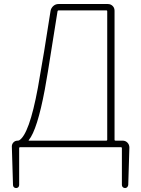

<svg xmlns="http://www.w3.org/2000/svg" viewBox="-20 -744 715 973"><path d="M523.4 -686.5Q523.4 -691.4 518.6 -691.4H276.4Q272.5 -691.4 271.5 -686.5Q260.7 -623 241.2 -496.6Q221.7 -370.1 207 -290Q168.9 -86.9 126 -34.2Q123 -31.2 127 -31.2H518.6Q523.4 -31.2 523.4 -35.2ZM560.5 -35.2Q560.5 -31.2 565.4 -31.2H601.6Q616.2 -31.2 626 -21Q635.7 -10.7 635.7 3.9L629.9 193.4Q628.9 200.2 624.5 204.6Q620.1 209 613.8 209Q607.4 209 602.5 204.6Q597.7 200.2 597.7 193.4V6.8Q597.7 2 593.8 2H81.1Q77.1 2 77.1 6.8V193.4Q77.1 200.2 72.8 204.6Q68.4 209 61.5 209Q54.7 209 50.3 204.6Q45.9 200.2 45.9 193.4L40 -2Q40 -13.7 48.3 -22.5Q56.6 -31.2 69.3 -31.2Q73.2 -31.2 76.2 -32.2Q127.9 -61.5 171.9 -298.8Q203.1 -472.7 236.3 -689.5Q239.3 -704.1 250.5 -713.9Q261.7 -723.6 276.4 -723.6H526.4Q541 -723.6 550.8 -713.9Q560.5 -704.1 560.5 -689.5Z"/></svg>

Font: Gen Jyuu Gothic ExtraLight
Style: Regular
Weight: 100
Designer: [Source Han Sans]
Ryoko NISHIZUKA  (kana & ideographs); Paul D. Hunt (Latin, Greek & Cyrillic); Wenlong ZHANG  (bopomofo
Version: Version 1.002.20150607